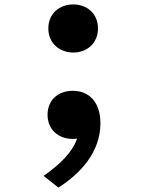

<svg xmlns="http://www.w3.org/2000/svg" viewBox="-20 -608 660 868"><path d="M309 20C315.5 20 322 19.5 328.5 18.5C307.5 80 252.5 134.5 177 187L244 240C343 177.5 434 79.5 434 -50C434 -151 379 -197.5 309 -197.5C243.5 -197.5 195 -156.5 195 -89C195 -21.5 244.5 20 309 20ZM311.5 -370.5C372.5 -370.5 423 -412 423 -479.5C423 -547.5 372.5 -588 311.5 -588C249.5 -588 198.5 -547.5 198.5 -479.5C198.5 -412 249.5 -370.5 311.5 -370.5Z"/></svg>

Font: Monaspace Neon
Style: Bold
Weight: 700
Designer: Riley Cran & the Lettermatic Team
Foundry: Lettermatic
Version: Version 1.200 (Monaspace Neon)